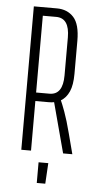

<svg xmlns="http://www.w3.org/2000/svg" viewBox="-52 -753 405 787"><g transform="rotate(5 150.0 -360.0)"><path d="M130 -85H170L165 0H130ZM55 -130V-720H150Q193 -720 219 -691.5Q245 -663 245 -595V-459Q245 -413 233 -386Q221 -359 199 -346Q205 -333 217 -300.5Q229 -268 243 -214L265 -130H227L172 -336Q167 -335 161.5 -334.5Q156 -334 150 -334H95V-130ZM150 -369Q205 -369 205 -449V-605Q205 -685 150 -685H95V-369Z"/></g></svg>

Font: Exetegue Light
Style: Regular
Weight: 300
Designer: Fábio Duarte Martins
Foundry: Fábio Duarte Martins
Version: Version 0.001